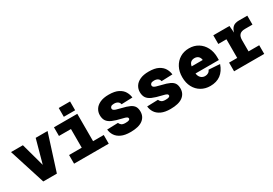

<svg xmlns="http://www.w3.org/2000/svg" viewBox="29 -1604 3541 2494"><g transform="rotate(-30 1800.0 -357.0)"><path d="M198 0 26 -540H204L300 -190L396 -540H574L402 0Z M660 0V-130H850V-410H670V-540H1020V-130H1180V0ZM849 -594V-726H1019V-594Z M1502 12Q1419 12 1366 -12.5Q1313 -37 1286 -78Q1259 -119 1254 -169L1418 -174Q1427 -152 1445.5 -138Q1464 -124 1504 -124Q1542 -124 1557 -131.5Q1572 -139 1572 -152Q1572 -166 1558.5 -175Q1545 -184 1492 -196Q1408 -215 1358 -237Q1308 -259 1286 -292.5Q1264 -326 1264 -378Q1264 -425 1289 -464.5Q1314 -504 1365.5 -528Q1417 -552 1496 -552Q1586 -552 1639 -524.5Q1692 -497 1716.5 -454.5Q1741 -412 1746 -366L1580 -360Q1576 -386 1554.5 -401Q1533 -416 1498 -416Q1464 -416 1451 -403.5Q1438 -391 1438 -378Q1438 -365 1446.5 -355.5Q1455 -346 1479.5 -337.5Q1504 -329 1552 -318Q1627 -301 1669 -281Q1711 -261 1728.5 -231.5Q1746 -202 1746 -156Q1746 -78 1685.5 -33Q1625 12 1502 12Z M2102 12Q2019 12 1966 -12.5Q1913 -37 1886 -78Q1859 -119 1854 -169L2018 -174Q2027 -152 2045.5 -138Q2064 -124 2104 -124Q2142 -124 2157 -131.5Q2172 -139 2172 -152Q2172 -166 2158.5 -175Q2145 -184 2092 -196Q2008 -215 1958 -237Q1908 -259 1886 -292.5Q1864 -326 1864 -378Q1864 -425 1889 -464.5Q1914 -504 1965.5 -528Q2017 -552 2096 -552Q2186 -552 2239 -524.5Q2292 -497 2316.5 -454.5Q2341 -412 2346 -366L2180 -360Q2176 -386 2154.5 -401Q2133 -416 2098 -416Q2064 -416 2051 -403.5Q2038 -391 2038 -378Q2038 -365 2046.5 -355.5Q2055 -346 2079.5 -337.5Q2104 -329 2152 -318Q2227 -301 2269 -281Q2311 -261 2328.5 -231.5Q2346 -202 2346 -156Q2346 -78 2285.5 -33Q2225 12 2102 12Z M2700 12Q2625 12 2565.5 -22.5Q2506 -57 2472 -120.5Q2438 -184 2438 -270Q2438 -353 2471.5 -416.5Q2505 -480 2564 -516Q2623 -552 2700 -552Q2777 -552 2836 -515.5Q2895 -479 2928.5 -414.5Q2962 -350 2962 -266V-226H2612Q2617 -183 2642.5 -158.5Q2668 -134 2705 -134Q2733 -134 2754 -147.5Q2775 -161 2783 -184L2950 -173Q2887 12 2700 12ZM2615 -331H2781Q2777 -367 2755 -386.5Q2733 -406 2698 -406Q2663 -406 2641.5 -386.5Q2620 -367 2615 -331Z M3060 0V-130H3182V-410H3060V-540H3302L3311 -435Q3323 -486 3354 -513Q3385 -540 3442 -540H3570V-406H3458Q3403 -406 3377.5 -380Q3352 -354 3352 -300V-130H3512V0Z"/></g></svg>

Font: Geist Mono Black
Style: Regular
Weight: 900
Monospace: yes
Designer: Basement.studio, Andrés Briganti, Mateo Zaragoza
Foundry: Basement.studio, Vercel, Andrés Briganti, Guido Ferreyra, Mateo Zaragoza
Version: Version 1.500; ttfautohint (v1.8.4.7-5d5b)